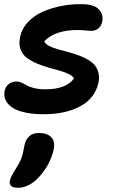

<svg xmlns="http://www.w3.org/2000/svg" viewBox="-20 -534 556 914"><path d="M188 9.8Q143.1 9.8 108.4 3.2Q73.7 -3.4 52.7 -13.9Q31.7 -24.4 19 -39.1Q6.3 -53.7 2.7 -69.1Q-1 -84.5 2 -101.1Q6.3 -121.1 21 -133.5Q35.6 -146 58.1 -146Q70.3 -146 83.3 -140.1Q96.2 -134.3 107.4 -127.4Q118.7 -120.6 142.1 -114.7Q165.5 -108.9 195.8 -108.9Q294.9 -108.9 332 -160.2Q327.1 -171.9 308.1 -181.2Q289.1 -190.4 263.9 -197.5Q238.8 -204.6 210 -212.6Q181.2 -220.7 154.5 -232.2Q127.9 -243.7 107.4 -259Q86.9 -274.4 77.9 -299.1Q68.8 -323.7 75.2 -355Q83 -396.5 112.8 -428.5Q142.6 -460.4 185.1 -478.8Q227.5 -497.1 274.7 -506.1Q321.8 -515.1 370.1 -514.2Q426.3 -513.7 449.7 -490.2Q473.1 -466.8 466.8 -431.2Q462.4 -410.6 448.5 -398.9Q434.6 -387.2 414.1 -387.2Q403.8 -387.2 385.7 -389.2Q367.7 -391.1 349.1 -391.1Q242.7 -391.1 190.9 -337.9Q194.3 -325.7 212.2 -316.2Q230 -306.6 254.9 -299.6Q279.8 -292.5 309.1 -284.9Q338.4 -277.3 365.5 -266.1Q392.6 -254.9 413.8 -239.7Q435.1 -224.6 445.1 -199.5Q455.1 -174.3 449.2 -142.1Q432.6 -65.9 362.1 -28.1Q291.5 9.8 188 9.8ZM64.9 359.9Q43 359.9 33.4 351.3Q23.9 342.8 26.9 326.2Q30.8 307.1 54.2 271Q62 259.3 68.4 247.6Q74.7 235.8 78.4 228Q82 220.2 85.2 208.7Q88.4 197.3 89.6 192.4Q90.8 187.5 93 175Q95.2 162.6 96.2 159.2Q101.6 130.9 118.7 115Q135.7 99.1 165 99.1Q205.1 99.1 224.1 119.4Q243.2 139.6 235.8 176.8Q228 213.9 206.8 252.2Q185.5 290.5 152.8 321.8Q110.4 359.9 64.9 359.9Z"/></svg>

Font: Shantell Sans Normal
Style: Italic
Weight: 600
Italic angle: -11.31°
Designer: Stephen Nixon, Anya Danilova, Shantell Martin
Foundry: Arrow Type
Version: Version 1.006;[559af2be0]